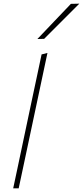

<svg xmlns="http://www.w3.org/2000/svg" viewBox="-20 -1028 453 1048"><path d="M52 0Q64 -56.5 75.2 -108.8Q86.5 -161 99 -221.5L156.5 -493.5Q170 -557 182.8 -616.8Q195.5 -676.5 207 -731L239 -739Q226 -677 213.2 -617.5Q200.5 -558 187 -494L129 -221Q116 -159.5 105 -108Q94 -56.5 82 0ZM184 -815Q231 -864.5 276.2 -911.8Q321.5 -959 367 -1007L413 -1008Q364.5 -959.5 316.8 -911.8Q269 -864 221 -816Z"/></svg>

Font: Commissioner Thin
Style: Italic
Weight: 100
Italic angle: -12°
Designer: Kostas Bartsokas
Foundry: Kostas Bartsokas
Version: Version 1.000; ttfautohint (v1.8.3)